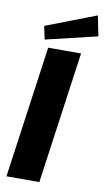

<svg xmlns="http://www.w3.org/2000/svg" viewBox="-104 -1015 588 1064"><g transform="rotate(10 190.0 -483.0)"><path d="M302 -742 198 0H13L117 -742ZM380 -852 90 -783 74 -857 357 -966Z"/></g></svg>

Font: Morrison ExtraBold
Style: Regular
Weight: 800
Designer: Pablo Impallari, Rodrigo Fuenzalida (Modified by Dan O. Williams)
Version: Version 0.03;June 6, 2019;FontCreator 11.5.0.2425 64-bit; tt